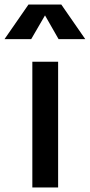

<svg xmlns="http://www.w3.org/2000/svg" viewBox="-58 -829 397 849"><path d="M0 0ZM85 -556H199V0H85ZM201 -656 141 -761 80 -656H-38L68 -809H213L319 -656Z"/></svg>

Font: Biryani SemiBold
Style: Regular
Weight: 600
Designer: Dan Reynolds and Mathieu Réguer
Foundry: Dan Reynolds and Mathieu Réguer
Version: Version 1.004; ttfautohint (v1.1) -l 5 -r 5 -G 72 -x 0 -D la